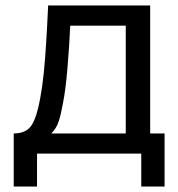

<svg xmlns="http://www.w3.org/2000/svg" viewBox="-20 -560 650 700"><path d="M30 120V-73.5Q75.5 -73.5 95 -103.2Q114.5 -133 126.5 -201.5Q134.5 -244.5 139.5 -293.5Q144.5 -342.5 148.2 -402.8Q152 -463 155.5 -540H527.5V-73.5H580V120H495V0H115V120ZM167 -73.5H438.5V-466.5H236Q234.5 -431 232 -392.2Q229.5 -353.5 226.2 -315Q223 -276.5 218.8 -242.2Q214.5 -208 209 -181Q202.5 -143.5 194 -117.5Q185.5 -91.5 167 -73.5Z"/></svg>

Font: Cns Manrope Med
Style: Regular
Weight: 500
Designer: Mikhail Sharanda
Foundry: Mikhail Sharanda
Version: Version 4.504